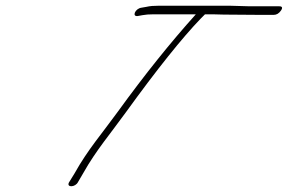

<svg xmlns="http://www.w3.org/2000/svg" viewBox="-20 -660 1006 671"><path d="M890.4 -608H936.4C946.4 -608 954.9 -613 961.8 -623C968.8 -633 966.2 -638 956.2 -638H910.2H853.2L782.2 -640H714.2H535.2C518.2 -640 503.7 -639 491.2 -636L473.8 -633C452.3 -630 440 -601 461.5 -604L478 -607C487.9 -609 501.4 -610 516.4 -610H664.4C576.2 -512 485.5 -399 392 -270C338.5 -196 286 -136 241.1 -55L220.8 -22C212 -4 243.5 -5 252.8 -24L272.1 -57C314 -132 369 -197 419.5 -267C529.4 -419 617 -528 680.5 -594L696.4 -610C717.4 -610 738.4 -610 761.9 -609Z"/></svg>

Font: MewTooHand
Style: UltimateIta
Weight: 400
Designer: Mew Too, Robert Jablonski
Version: Version 0.77